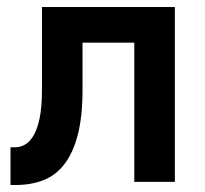

<svg xmlns="http://www.w3.org/2000/svg" viewBox="-20 -520 585 549"><path d="M10 -99H25Q38 -99 51.5 -106.5Q65 -114 76 -132.5Q87 -151 93.5 -183Q100 -215 100 -264V-500H480V0H364V-398H216V-264Q216 -187 202.5 -135Q189 -83 164.5 -51Q140 -19 104.5 -5Q69 9 25 9H10Z"/></svg>

Font: PT Root UI Web Bold
Style: Regular
Weight: 700
Designer: Vitaly Kuzmin
Foundry: ParaType Ltd.
Version: Version 1.000W